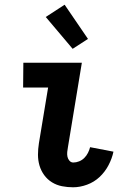

<svg xmlns="http://www.w3.org/2000/svg" viewBox="-20 -786 540 814"><path d="M290 8Q266 8 243 3.5Q220 -1 200.5 -13Q181 -25 167.5 -43.5Q154 -62 147.5 -84Q141 -106 141 -130Q141 -154 145 -179L184 -415H78L79 -520H327L268 -162Q266 -152 265 -141.5Q264 -131 266 -121.5Q268 -112 274.5 -104.5Q281 -97 291 -97Q303 -97 315.5 -102Q328 -107 337.5 -116.5Q347 -126 353 -138Q359 -150 362 -162L461 -143Q455 -114 440 -85.5Q425 -57 402 -35.5Q379 -14 349 -3Q319 8 290 8ZM288 -579 174 -714 254 -766 353 -621Z"/></svg>

Font: Iosevka Curly Slab Extrabold
Style: Italic
Weight: 800
Italic angle: -9°
Monospace: yes
Designer: Belleve Invis
Foundry: Belleve Invis
Version: Version 22.1.2; ttfautohint (v1.8.4)